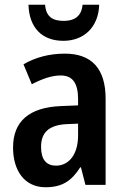

<svg xmlns="http://www.w3.org/2000/svg" viewBox="-20 -779 528 809"><path d="M398 -759H328C323 -708 291 -691 249 -691C202 -691 174 -708 170 -759H100C103 -661 158 -607 247 -607C335 -607 395 -666 398 -759ZM253 -553C188 -553 128 -537 79 -508L114 -424C158 -447 198 -461 236 -461C285 -461 309 -430 309 -361V-335L235 -332C104 -326 35 -269 35 -157C35 -62 82 10 172 10C242 10 282 -17 318 -74H321L340 0H425V-363C425 -489 367 -553 253 -553ZM261 -256 309 -258V-208C309 -128 270 -81 216 -81C176 -81 153 -106 153 -160C153 -219 184 -252 261 -256Z"/></svg>

Font: Noto Sans Arabic UI Cn SmBd
Style: Regular
Weight: 600
Width: 3
Designer: Monotype Design Team, Nadine Chahine and Nizar Qandah
Foundry: Monotype Imaging Inc.
Version: Version 2.010